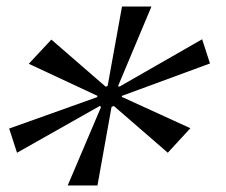

<svg xmlns="http://www.w3.org/2000/svg" viewBox="-20 -706 692 587"><path d="M187 -139 289 -379 285 -382 32 -239 8 -313 277 -409 278 -413 68 -511 137 -585 303 -441 309 -443 353 -686H443L341 -443L345 -441L598 -586L622 -512L353 -413L352 -410L562 -314L493 -239L328 -382L321 -379L278 -139Z"/></svg>

Font: Playball
Style: Regular
Weight: 400
Designer: Robert E. Leuschke
Foundry: Robert E. Leuschke
Version: Version 1.010